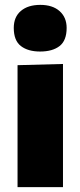

<svg xmlns="http://www.w3.org/2000/svg" viewBox="-20 -768 330 788"><path d="M52 0Q52 -53 52 -102.5Q52 -152 52 -214.5V-264.5Q52 -317 52 -357Q52 -397 52 -431.2Q52 -465.5 52 -500.5L238.5 -505.5Q238.5 -470 238.5 -435Q238.5 -400 238.5 -359Q238.5 -318 238.5 -264.5V-214.5Q238.5 -152 238.5 -102.5Q238.5 -53 238.5 0ZM144.5 -556.5Q95 -556.5 65.8 -579Q36.5 -601.5 36.5 -653.5Q36.5 -698.5 65.8 -723.2Q95 -748 145.5 -748Q196 -748 224.8 -722.2Q253.5 -696.5 253.5 -653.5Q253.5 -601.5 224.5 -579Q195.5 -556.5 144.5 -556.5Z"/></svg>

Font: Commissioner Thin ExtraBold
Style: Regular
Weight: 800
Version: Version 1.000